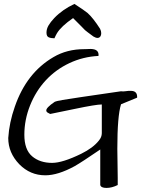

<svg xmlns="http://www.w3.org/2000/svg" viewBox="-20 -883 732 966"><path d="M484.4 47.9V-130.9Q391.6 -67.4 355.5 -46.9Q271.5 -1 208 -1Q131.8 -1 77.1 -56.6Q21.5 -114.3 21.5 -188.5Q26.4 -266.6 54.7 -346.7Q113.3 -516.6 249 -595.7Q316.4 -635.7 404.3 -635.7Q406.2 -635.7 408.2 -635.7L434.6 -636.7Q479.5 -636.7 475.6 -601.6Q397.5 -597.7 329.1 -565.4Q260.7 -533.2 210.4 -479Q160.2 -424.8 131.3 -352.5Q102.5 -280.3 102.5 -205.1Q102.5 -129.9 141.6 -96.7Q180.7 -63.5 242.2 -63.5Q294.9 -63.5 388.7 -109.4Q448.2 -138.7 477.5 -175.8Q492.2 -193.4 492.2 -212.9V-357.4Q462.9 -357.4 356 -335Q249 -312.5 232.4 -309.6Q227.5 -312.5 220.7 -315.9Q213.9 -319.3 212.9 -326.2Q210.9 -340.8 255.9 -371.1Q266.6 -377 384.8 -394Q502.9 -411.1 535.2 -416Q567.4 -420.9 588.9 -423.8Q598.6 -421.9 613.3 -424.3Q627.9 -426.8 640.6 -425.8Q671.9 -424.8 669.9 -391.6L588.9 -358.4Q570.3 -298.8 570.3 -133.8L572.3 11.7Q572.3 31.2 572.3 47.9Q543 62.5 515.6 62.5Q488.3 62.5 484.4 47.9ZM252.9 -792Q293.9 -835 354.5 -863.3Q404.3 -831.1 420.9 -817.4Q448.2 -793 483.4 -738.3Q489.3 -726.6 489.3 -716.3Q489.3 -706.1 485.4 -700.2Q474.6 -684.6 450.2 -699.2Q414.1 -725.6 407.7 -731.4Q401.4 -737.3 389.6 -750Q377.9 -762.7 347.7 -792Q288.1 -751 266.6 -715.8Q259.8 -704.1 253.9 -690.4Q236.3 -690.4 225.1 -695.3Q213.9 -700.2 213.9 -718.8Q213.9 -737.3 224.1 -754.9Q234.4 -772.5 252.9 -792Z"/></svg>

Font: Architects Daughter
Style: Regular
Weight: 400
Designer: Kimberly Geswein
Foundry: Kimberly Geswein
Version: Version 1.003 2010